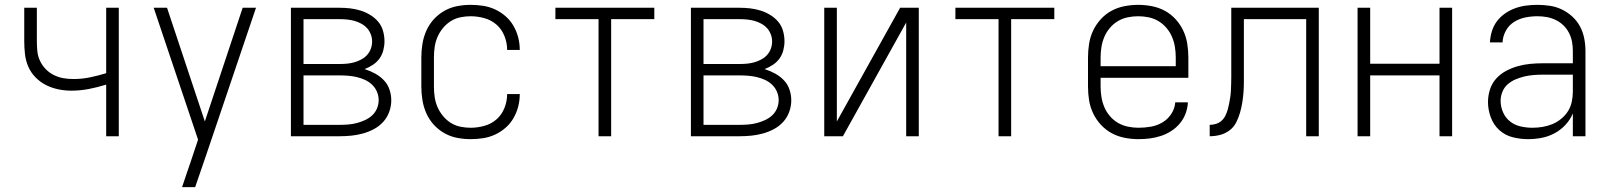

<svg xmlns="http://www.w3.org/2000/svg" viewBox="-20 -562 6640 792"><path d="M418 0V-213Q383 -202 347 -195Q311 -188 274 -188Q247 -188 220.5 -193.5Q194 -199 170 -211Q146 -223 126.5 -243Q107 -263 96.5 -287.5Q86 -312 83 -339Q80 -366 80 -393V-530H132V-393Q132 -372 134 -351Q136 -330 145 -311Q154 -292 168.5 -277Q183 -262 202 -252.5Q221 -243 241.5 -239.5Q262 -236 283 -236Q318 -236 351.5 -243Q385 -250 418 -260V-530H470V0Z M731 210Q740 183 749 156.5Q758 130 767 104L797 14L614 -530H669L825 -61L981 -530H1036L831 76L785 210Z M1180 0V-530H1381Q1403 -530 1424.5 -527.5Q1446 -525 1467 -518.5Q1488 -512 1507 -500.5Q1526 -489 1540 -472.5Q1554 -456 1560 -434.5Q1566 -413 1566 -392Q1566 -373 1561 -354Q1556 -335 1545 -320Q1534 -305 1518 -294.5Q1502 -284 1484 -277Q1506 -270 1526.5 -259Q1547 -248 1563 -231.5Q1579 -215 1586.5 -193Q1594 -171 1594 -148Q1594 -124 1585.5 -100.5Q1577 -77 1560.5 -59Q1544 -41 1522.5 -29.5Q1501 -18 1477.5 -11.5Q1454 -5 1430 -2.5Q1406 0 1381 0ZM1232 -298H1381Q1397 -298 1412 -299.5Q1427 -301 1441.5 -305Q1456 -309 1470 -316.5Q1484 -324 1494 -335Q1504 -346 1509.5 -360.5Q1515 -375 1515 -391Q1515 -406 1509.5 -420.5Q1504 -435 1494 -446Q1484 -457 1470 -464.5Q1456 -472 1441.5 -476Q1427 -480 1411.5 -481.5Q1396 -483 1381 -483H1232ZM1232 -47H1381Q1399 -47 1417 -48.5Q1435 -50 1452 -54.5Q1469 -59 1485.5 -66.5Q1502 -74 1515 -86Q1528 -98 1535 -114.5Q1542 -131 1542 -149Q1542 -167 1535 -183.5Q1528 -200 1515 -212.5Q1502 -225 1485.5 -232.5Q1469 -240 1452 -244Q1435 -248 1417 -249.5Q1399 -251 1381 -251H1232Z M1921 12Q1893 12 1865 6.5Q1837 1 1812.5 -13Q1788 -27 1769 -48Q1750 -69 1738.5 -95Q1727 -121 1722.5 -149Q1718 -177 1718 -205V-325Q1718 -353 1722.5 -381Q1727 -409 1738.5 -435Q1750 -461 1769 -482Q1788 -503 1812.5 -517Q1837 -531 1865 -536.5Q1893 -542 1921 -542Q1947 -542 1973 -538Q1999 -534 2022.5 -523Q2046 -512 2065.5 -495Q2085 -478 2098 -455.5Q2111 -433 2117.5 -408Q2124 -383 2124 -357V-356H2072Q2072 -385 2061 -413Q2050 -441 2028.5 -460Q2007 -479 1978.5 -487Q1950 -495 1921 -495Q1900 -495 1878.5 -490.5Q1857 -486 1839 -474.5Q1821 -463 1807 -446Q1793 -429 1784.5 -409Q1776 -389 1773 -368Q1770 -347 1770 -325V-205Q1770 -183 1773 -162Q1776 -141 1784.5 -121Q1793 -101 1807 -84Q1821 -67 1839 -55.5Q1857 -44 1878.5 -39.5Q1900 -35 1921 -35Q1950 -35 1978.5 -43Q2007 -51 2028.5 -70Q2050 -89 2061 -117Q2072 -145 2072 -174H2124V-173Q2124 -147 2117.5 -122Q2111 -97 2098 -74.5Q2085 -52 2065.5 -35Q2046 -18 2022.5 -7Q1999 4 1973 8Q1947 12 1921 12Z M2449 0V-483H2271V-530H2679V-483H2501V0Z M2830 0V-530H3031Q3053 -530 3074.5 -527.5Q3096 -525 3117 -518.5Q3138 -512 3157 -500.5Q3176 -489 3190 -472.5Q3204 -456 3210 -434.5Q3216 -413 3216 -392Q3216 -373 3211 -354Q3206 -335 3195 -320Q3184 -305 3168 -294.5Q3152 -284 3134 -277Q3156 -270 3176.5 -259Q3197 -248 3213 -231.5Q3229 -215 3236.5 -193Q3244 -171 3244 -148Q3244 -124 3235.5 -100.5Q3227 -77 3210.5 -59Q3194 -41 3172.5 -29.5Q3151 -18 3127.5 -11.5Q3104 -5 3080 -2.5Q3056 0 3031 0ZM2882 -298H3031Q3047 -298 3062 -299.5Q3077 -301 3091.5 -305Q3106 -309 3120 -316.5Q3134 -324 3144 -335Q3154 -346 3159.5 -360.5Q3165 -375 3165 -391Q3165 -406 3159.5 -420.5Q3154 -435 3144 -446Q3134 -457 3120 -464.5Q3106 -472 3091.5 -476Q3077 -480 3061.5 -481.5Q3046 -483 3031 -483H2882ZM2882 -47H3031Q3049 -47 3067 -48.5Q3085 -50 3102 -54.5Q3119 -59 3135.5 -66.5Q3152 -74 3165 -86Q3178 -98 3185 -114.5Q3192 -131 3192 -149Q3192 -167 3185 -183.5Q3178 -200 3165 -212.5Q3152 -225 3135.5 -232.5Q3119 -240 3102 -244Q3085 -248 3067 -249.5Q3049 -251 3031 -251H2882Z M3380 0V-530H3432V-61L3693 -530H3770V0H3718V-469L3457 0Z M4099 0V-483H3921V-530H4329V-483H4151V0Z M4676 12Q4648 12 4619.5 6.5Q4591 1 4566 -12.5Q4541 -26 4521.5 -47Q4502 -68 4489.5 -94Q4477 -120 4472.5 -148Q4468 -176 4468 -205V-325Q4468 -353 4472.5 -381.5Q4477 -410 4489 -435.5Q4501 -461 4520.5 -482.5Q4540 -504 4565 -517.5Q4590 -531 4618.5 -536.5Q4647 -542 4675 -542Q4703 -542 4731.5 -536.5Q4760 -531 4785 -517.5Q4810 -504 4829.5 -482.5Q4849 -461 4861 -435.5Q4873 -410 4877.5 -381.5Q4882 -353 4882 -325V-241H4520V-205Q4520 -183 4523.5 -161.5Q4527 -140 4535.5 -120Q4544 -100 4558.5 -83Q4573 -66 4592 -55Q4611 -44 4633 -39.5Q4655 -35 4676 -35Q4702 -35 4727.5 -39.5Q4753 -44 4775 -57Q4797 -70 4811.5 -92Q4826 -114 4828 -140H4880Q4879 -116 4870.5 -93.5Q4862 -71 4847 -53Q4832 -35 4812 -22Q4792 -9 4769.5 -1.5Q4747 6 4723.5 9Q4700 12 4676 12ZM4830 -289V-325Q4830 -347 4826.5 -368.5Q4823 -390 4814.5 -410Q4806 -430 4791.5 -447Q4777 -464 4758.5 -475Q4740 -486 4718.5 -490.5Q4697 -495 4675 -495Q4653 -495 4631.5 -490.5Q4610 -486 4591.5 -475Q4573 -464 4558.5 -447Q4544 -430 4535.5 -410Q4527 -390 4523.5 -368.5Q4520 -347 4520 -325V-289Z M5368 0V-483H5111V-269Q5111 -248 5111 -226Q5111 -204 5109.5 -182.5Q5108 -161 5104.5 -139.5Q5101 -118 5095 -97Q5089 -76 5079 -56.5Q5069 -37 5051.5 -24Q5034 -11 5013 -5.5Q4992 0 4970 0V-47Q4983 -47 4996 -51Q5009 -55 5019 -64Q5029 -73 5035 -85.5Q5041 -98 5044.5 -110.5Q5048 -123 5050.5 -136Q5053 -149 5055 -162.5Q5057 -176 5057.5 -189Q5058 -202 5058.5 -215.5Q5059 -229 5059 -242.5Q5059 -256 5059 -269V-530H5420V0Z M5580 0V-530H5632V-299H5918V-530H5970V0H5918V-251H5632V0Z M6283 12Q6251 12 6219.5 4Q6188 -4 6164.5 -25.5Q6141 -47 6129.5 -78Q6118 -109 6118 -141Q6118 -167 6126 -192.5Q6134 -218 6151.5 -237.5Q6169 -257 6192.5 -269.5Q6216 -282 6241 -289Q6266 -296 6292 -298.5Q6318 -301 6344 -301H6468V-352Q6468 -371 6464.5 -390Q6461 -409 6452 -426.5Q6443 -444 6429 -457.5Q6415 -471 6397.5 -479.5Q6380 -488 6361 -491.5Q6342 -495 6322 -495Q6297 -495 6272 -490Q6247 -485 6225.5 -471.5Q6204 -458 6191.5 -435Q6179 -412 6178 -387H6126Q6127 -410 6134 -433Q6141 -456 6155 -474.5Q6169 -493 6188.5 -506.5Q6208 -520 6230 -528Q6252 -536 6275.5 -539Q6299 -542 6322 -542Q6348 -542 6374 -538Q6400 -534 6423.5 -522.5Q6447 -511 6466.5 -493Q6486 -475 6498 -452Q6510 -429 6515 -403.5Q6520 -378 6520 -352V0H6468V-94Q6457 -68 6437.5 -47Q6418 -26 6393 -12.5Q6368 1 6340 6.5Q6312 12 6283 12ZM6301 -35Q6322 -35 6343 -38.5Q6364 -42 6383.5 -50Q6403 -58 6420 -72Q6437 -86 6448 -103.5Q6459 -121 6463.5 -142Q6468 -163 6468 -184V-254H6344Q6325 -254 6306 -252.5Q6287 -251 6268 -246.5Q6249 -242 6231.5 -234.5Q6214 -227 6199.5 -214.5Q6185 -202 6177.5 -183.5Q6170 -165 6170 -146Q6170 -122 6180 -99Q6190 -76 6209 -61Q6228 -46 6252.5 -40.5Q6277 -35 6301 -35Z"/></svg>

Font: Lode Dark Term
Style: Regular
Weight: 400
Monospace: yes
Designer: Belleve Invis
Foundry: Belleve Invis
Version: Version 29.2.0